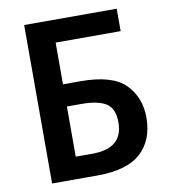

<svg xmlns="http://www.w3.org/2000/svg" viewBox="-81 -783 753 852"><g transform="rotate(-10 296.0 -357.0)"><path d="M85 0H289Q423 0 485.5 -57Q548 -114 548 -216Q548 -307 489.5 -366Q431 -425 288 -425H209V-613H502V-714H85ZM209 -99V-325H275Q349 -325 385.5 -302Q422 -279 422 -216Q422 -99 284 -99Z"/></g></svg>

Font: Noto Sans Display Medium
Style: Regular
Weight: 500
Designer: Monotype Design Team
Foundry: Monotype Imaging Inc.
Version: Version 1.900